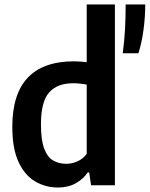

<svg xmlns="http://www.w3.org/2000/svg" viewBox="-20 -828 669 858"><path d="M239 10Q184 10 137.5 -17Q91 -44 63 -103.8Q35 -163.5 35 -261.5Q35 -554 311.5 -554Q325.5 -554 340 -552.8Q354.5 -551.5 367.5 -550V-808H493.5V0H387L378.5 -57.5H372Q352 -27.5 318.2 -8.8Q284.5 10 239 10ZM276 -96Q301.5 -96 326.2 -107Q351 -118 367.5 -140.5V-450Q355 -452.5 338.2 -454.2Q321.5 -456 307 -456Q236 -456 199.5 -414.8Q163 -373.5 163 -272.5Q163 -202 177.5 -163.8Q192 -125.5 217.5 -110.8Q243 -96 276 -96ZM528.5 -590Q536 -645.5 538.8 -699.5Q541.5 -753.5 541.5 -808H629Q629 -751 621.2 -693.8Q613.5 -636.5 598.5 -590Z"/></svg>

Font: Encode Sans SmCnd SmBold
Style: Regular
Weight: 600
Width: 4
Designer: Multiple Designers
Foundry: Impallari Type
Version: Version 3.002; ttfautohint (v1.8.3) -l 8 -r 50 -G 200 -x 14 